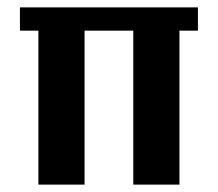

<svg xmlns="http://www.w3.org/2000/svg" viewBox="-20 -500 591 520"><path d="M516 -417H466V0H341V-417H209V0H84V-417H34V-480H516Z"/></svg>

Font: Arya
Style: Bold
Weight: 700
Designer: Eduardo Rodriguez Tunni, Modular Infotech
Foundry: Eduardo Rodriguez Tunni, Modular Infotech
Version: Version 1.002